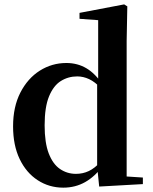

<svg xmlns="http://www.w3.org/2000/svg" viewBox="-20 -839 698 875"><path d="M268.5 16.2Q204 16.2 151.9 -17.7Q99.7 -51.5 69.6 -114.2Q39.6 -176.8 39.6 -263.1Q39.6 -352.4 72.9 -417.2Q106.2 -482 161.4 -517Q216.7 -551.9 282.5 -551.9Q332.9 -551.9 373.4 -528.1Q413.8 -504.4 447.8 -453.6H457.1L440.3 -436.8Q412.9 -465.9 386.3 -478.3Q359.7 -490.8 331.9 -490.8Q291.2 -490.8 257.5 -469.9Q223.9 -449.1 203.6 -400.1Q183.4 -351.2 183.4 -267.7Q183.4 -188.6 202.1 -139.8Q220.9 -91.1 253.4 -68.9Q285.9 -46.7 326.3 -46.7Q357.5 -46.7 384.5 -59.4Q411.5 -72.1 437.8 -100.9L456.6 -80.8H446.1Q412.8 -34.5 368 -9.1Q323.1 16.2 268.5 16.2ZM432 11.2 422.7 -81.1V-83.3V-457.2L427.4 -468.4V-747.1L342.4 -753.3V-780.3L545.9 -819L560.2 -810L557.2 -652.7V-34.7L631.1 -29.9V0Z"/></svg>

Font: Noto Serif SC ExtraLight
Style: Regular
Weight: 200
Designer: Ryoko NISHIZUKA 西塚涼子 (kana & ideographs); Frank Grießhammer (Latin, Greek & Cyrillic); Wenlong ZHANG 张文龙 (bopomofo); San
Foundry: Adobe
Version: Version 2.002-H1;hotconv 1.1.0;makeotfexe 2.6.0